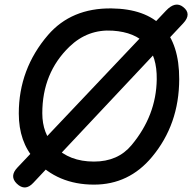

<svg xmlns="http://www.w3.org/2000/svg" viewBox="-20 -775 839 838"><path d="M125 23.4Q89.4 61.5 53.2 26.4Q20 -5.9 56.2 -43.9L704.6 -728.5Q745.1 -771.5 779.3 -744.6Q818.4 -714.4 779.3 -672.9ZM472.2 -641.1Q363.3 -648.4 283.2 -571.3Q164.6 -457 164.6 -280.8Q164.6 -191.9 218.8 -135.7Q282.2 -69.8 390.1 -69.8Q494.6 -69.8 554.2 -141.6Q662.1 -271 664.1 -428.7Q667 -627.9 472.2 -641.1ZM466.3 -738.3Q762.7 -734.9 762.2 -429.2Q761.7 -231.9 643.6 -90.3Q543 30.8 390.1 30.8Q231 30.8 132.3 -78.1Q62 -155.8 62 -279.8Q62 -473.6 189.5 -622.1Q291.5 -740.2 466.3 -738.3Z"/></svg>

Font: Comic Relief
Style: Regular
Weight: 400
Designer: Jeff Davis
Foundry: Loudifier
Version: Version 1.0